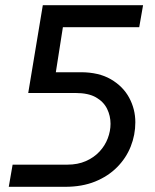

<svg xmlns="http://www.w3.org/2000/svg" viewBox="-20 -720 596 740"><path d="M13.8 0 28.6 -85.4H239.4Q279.8 -85.4 310.9 -99.1Q342 -112.8 363.3 -135.6Q384.6 -158.4 395.3 -186.6Q406 -214.8 406 -242.8Q406 -273.6 392.7 -300.7Q379.4 -327.8 350 -344.7Q320.6 -361.6 271.2 -361.6H88.8L145 -700H531.4L516.6 -615.2H222.4L195.2 -441.6H291.4Q360.8 -441.6 407.6 -414.3Q454.4 -387 478 -343.1Q501.6 -299.2 501.6 -248.8Q501.6 -200 483.8 -155.3Q466 -110.6 431.3 -75.6Q396.6 -40.6 346.6 -20.3Q296.6 0 231.2 0Z"/></svg>

Font: MuseoModerno Thin
Style: Italic
Weight: 100
Italic angle: -9°
Designer: Pablo Cosgaya, Héctor Gatti, Marcela Romero, and the Authors of The MuseoModerno Project.
Foundry: Omnibus-Type Team
Version: Version 1.003